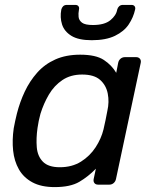

<svg xmlns="http://www.w3.org/2000/svg" viewBox="-20 -753 626 783"><path d="M203 10Q148 10 112 -9.5Q76 -29 57 -62.5Q38 -96 33.5 -139Q29 -182 36 -230Q39 -246 42 -260Q45 -274 49 -290Q61 -337 81 -379.5Q101 -422 131.5 -456.5Q162 -491 205.5 -510.5Q249 -530 307 -530Q371 -530 403.5 -508.5Q436 -487 454 -456L462 -497Q464 -507 471.5 -513.5Q479 -520 490 -520H535Q545 -520 550.5 -513.5Q556 -507 554 -497L453 -23Q451 -13 443.5 -6.5Q436 0 426 0H380Q370 0 365 -6.5Q360 -13 362 -23L371 -65Q340 -33 303.5 -11.5Q267 10 203 10ZM224 -71Q274 -71 310.5 -94Q347 -117 370 -152.5Q393 -188 402 -225Q406 -241 410.5 -263.5Q415 -286 418 -302Q426 -337 419.5 -371Q413 -405 388.5 -427Q364 -449 315 -449Q268 -449 234.5 -426.5Q201 -404 179.5 -367.5Q158 -331 145 -289Q141 -274 138 -260Q135 -246 133 -231Q127 -189 130 -152.5Q133 -116 155 -93.5Q177 -71 224 -71ZM354 -589Q300 -589 271 -607Q242 -625 233 -653.5Q224 -682 230 -714Q232 -722 237.5 -727.5Q243 -733 253 -733H287Q296 -733 300 -727.5Q304 -722 302 -714Q299 -698 300.5 -684Q302 -670 314.5 -660.5Q327 -651 359 -651Q406 -651 430 -670.5Q454 -690 458 -714Q460 -722 466 -727.5Q472 -733 481 -733H516Q525 -733 529 -727.5Q533 -722 531 -714Q524 -682 505 -653.5Q486 -625 449 -607Q412 -589 354 -589Z"/></svg>

Font: Rubik
Style: Italic
Weight: 400
Italic angle: -12°
Designer: Hubert and Fischer
Foundry: Hubert and Fischer
Version: Version 2.300;gftools[0.9.30]